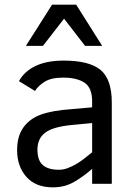

<svg xmlns="http://www.w3.org/2000/svg" viewBox="-20 -786 577 821"><path d="M374 0V-64Q335 -29.8 295.4 -7.3Q255.9 15.1 206.1 15.1Q132.8 15.1 93 -29.5Q53.2 -74.2 53.2 -144Q53.2 -196.8 74 -231.7Q94.7 -266.6 134 -286.9Q173.3 -307.1 248 -315.9L374 -327.1V-352.1Q374 -411.1 341.1 -432.6Q308.1 -454.1 250 -454.1Q198.2 -454.1 170.2 -436Q142.1 -418 129.9 -397L61 -439Q84.5 -481.4 132.6 -504.2Q180.7 -526.9 252 -526.9Q362.3 -526.9 410.2 -486.8Q458 -446.8 458 -348.1V0ZM374 -259.8 292 -252Q208.5 -244.6 174.3 -219.5Q140.1 -194.3 140.1 -146Q140.1 -100.1 163.1 -80.1Q186 -60.1 231.9 -60.1Q251 -60.1 269.5 -67.1Q288.1 -74.2 306.2 -84.7Q324.2 -95.2 341.1 -108.6Q357.9 -122.1 374 -134.8ZM343.8 -589.8 253.9 -706.1 163.6 -589.8H90.8L202.6 -766.1H305.7L417 -589.8Z"/></svg>

Font: ClearSansRegular
Style: Regular
Weight: 400
Foundry: Intel Corporation
Version: Version 1.00